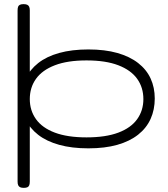

<svg xmlns="http://www.w3.org/2000/svg" viewBox="-20 -706 813 928"><path d="M407 11Q327 11 266 -6Q205 -23 164.5 -54.5Q124 -86 103.5 -129.5Q83 -173 83 -227Q83 -281 103.5 -325Q124 -369 164.5 -401Q205 -433 266 -450Q327 -467 407 -467Q487 -467 547 -450Q607 -433 647.5 -401.5Q688 -370 708 -326.5Q728 -283 728 -230Q728 -176 708 -131.5Q688 -87 647.5 -55Q607 -23 547 -6Q487 11 407 11ZM95 202Q84 202 77.5 199Q71 196 68 189.5Q65 183 65 172V-655Q65 -667 67.5 -673.5Q70 -680 76.5 -683Q83 -686 94 -686Q105 -686 111.5 -683Q118 -680 121 -673.5Q124 -667 124 -656V171Q124 182 121.5 189Q119 196 112.5 199Q106 202 95 202ZM398 -42Q491 -42 552 -65Q613 -88 643 -130Q673 -172 673 -227Q673 -283 643 -325Q613 -367 552 -390.5Q491 -414 398 -414Q306 -414 245 -390.5Q184 -367 154 -325Q124 -283 124 -227Q124 -172 154 -130Q184 -88 245 -65Q306 -42 398 -42Z"/></svg>

Font: Fredoka Expanded Light
Style: Regular
Weight: 300
Width: 7
Designer: Ben Nathan
Foundry: Milena B. Brandão, Ben Nathan
Version: Version 2.001